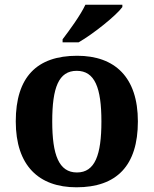

<svg xmlns="http://www.w3.org/2000/svg" viewBox="-20 -786 654 816"><path d="M246 -619V-606H314C377 -642 475 -721 500 -756V-766H343C322 -721 275 -657 246 -619ZM305 10C476 10 566 -82 566 -270C566 -458 468 -549 308 -549C136 -549 47 -458 47 -270C47 -82 145 10 305 10ZM307 -53C230 -53 202 -128 202 -270C202 -413 229 -485 306 -485C383 -485 411 -413 411 -270C411 -128 384 -53 307 -53Z"/></svg>

Font: Noto Serif Lao
Style: Bold
Weight: 700
Designer: Monotype Design Team
Foundry: Monotype Imaging Inc.
Version: Version 2.003